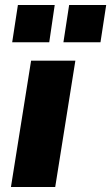

<svg xmlns="http://www.w3.org/2000/svg" viewBox="-20 -752 447 772"><path d="M24 0ZM24 0 105 -508H283L202 0ZM235 -582 258 -732H407L384 -582ZM29 -582 52 -732H200L178 -582Z"/></svg>

Font: Winston ExtraBold
Style: Italic
Weight: 800
Italic angle: -9°
Designer: Original fonts by Vernon Adams / Changes by Cristiano Sobral
Foundry: Original fonts by Vernon Adams / Changes by Cristiano Sobral
Version: Version 2.503;July 17, 2020;FontCreator 13.0.0.2655 64-bit